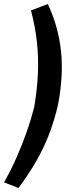

<svg xmlns="http://www.w3.org/2000/svg" viewBox="-52 -741 391 955"><path d="M40 194 -32 166Q6 99 33 36.5Q60 -26 81 -85.5Q102 -145 118 -208Q133 -296 136.5 -375.5Q140 -455 131.5 -532.5Q123 -610 102 -689L186 -721Q239 -607 251.5 -486Q264 -365 237 -222Q220 -147 194 -78Q168 -9 130 57.5Q92 124 40 194Z"/></svg>

Font: Nunito Sans 10pt Condensed
Style: Bold Italic
Weight: 700
Width: 3
Italic angle: -9°
Designer: Vernon Adams
Foundry: Vernon Adams
Version: Version 3.101;gftools[0.9.27]